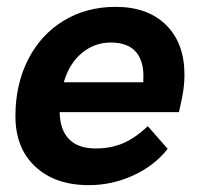

<svg xmlns="http://www.w3.org/2000/svg" viewBox="-20 -530 582 560"><path d="M518 -312Q518 -279 511 -245L502 -203H154Q155 -151 181.5 -124Q208 -97 259 -97Q303 -97 338.5 -112Q374 -127 411 -162L469 -96Q431 -47 369 -18.5Q307 10 239 10Q141 10 83 -44Q25 -98 25 -191Q25 -284 62 -356.5Q99 -429 165.5 -469.5Q232 -510 317 -510Q411 -510 464.5 -457Q518 -404 518 -312ZM303 -406Q256 -406 219 -375.5Q182 -345 166 -290H398V-296Q401 -350 377 -378Q353 -406 303 -406Z"/></svg>

Font: Sarabun
Style: Bold Italic
Weight: 700
Italic angle: -10°
Designer: Suppakit Chalermlarp | Katatrad Co.,Ltd.
Foundry: Cadson Demak Co.,Ltd.
Version: Version 1.000; ttfautohint (v1.6)